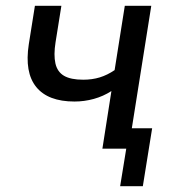

<svg xmlns="http://www.w3.org/2000/svg" viewBox="-20 -511 597 660"><path d="M393 129 414 0H336L346 -70H503L471 129ZM332 0 363 -198Q335 -180 302.5 -171Q270 -162 236 -162Q145 -162 104.5 -212Q64 -262 79 -359L100 -491H191L171 -366Q164 -322 170.5 -293Q177 -264 200 -250.5Q223 -237 266 -237Q297 -237 323 -245Q349 -253 374 -270L409 -491H500L422 0Z"/></svg>

Font: Nunito Sans 10pt SemiCondensed Medium
Style: Italic
Weight: 500
Width: 4
Italic angle: -9°
Designer: Vernon Adams
Foundry: Vernon Adams
Version: Version 3.101;gftools[0.9.27]